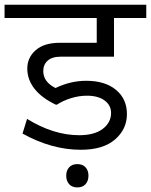

<svg xmlns="http://www.w3.org/2000/svg" viewBox="-35 -667 655 833"><path d="M315.5 -17.2Q189.1 -17.2 62.7 -87.5L82.4 -151.2Q197.2 -80.4 308.4 -80.4Q374.6 -80.4 410.8 -107.9Q446.9 -135.5 446.9 -176.9Q446.9 -210.3 418.9 -231Q390.8 -251.8 341.8 -251.8Q307.4 -251.8 272.5 -240.9Q237.6 -230 211.8 -212.8H207.3Q145.6 -242.2 114.5 -282.1Q83.4 -322 83.4 -369.6Q83.4 -417.1 119.8 -449.2Q156.2 -481.3 224 -481.3H384.7V-589H-15.2V-646.6H599.6V-589H459.6V-421.1H228Q191.1 -421.1 171.9 -403.9Q152.7 -386.8 152.7 -358.9Q152.7 -311.4 205.8 -285.1Q271 -316.5 339.2 -316.5Q421.1 -316.5 468.4 -277Q515.7 -237.6 515.7 -172.1Q515.7 -106.7 464.1 -61.9Q412.5 -17.2 315.5 -17.2ZM264.9 132Q252.3 117.8 252.3 95.3Q252.3 72.8 264.9 58.9Q277.6 45 300.6 45Q323.6 45 336.2 58.9Q348.8 72.8 348.8 95.3Q348.8 117.8 336.2 132Q323.6 146.1 300.6 146.1Q277.6 146.1 264.9 132Z"/></svg>

Font: KhulaRegular
Style: Regular
Weight: 400
Designer: Erin McLaughlin, Steve Matteson
Version: Version 1.001;PS 1.0;hotconv 1.0.72;makeotf.lib2.5.5900; ttf